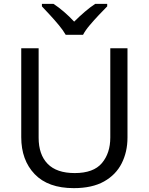

<svg xmlns="http://www.w3.org/2000/svg" viewBox="-20 -964 771 994"><path d="M640 -252Q640 -178 610 -118.5Q580 -59 518.5 -24.5Q457 10 362 10Q229 10 159.5 -62.5Q90 -135 90 -254V-714H180V-251Q180 -164 226.5 -116Q273 -68 367 -68Q464 -68 507.5 -119.5Q551 -171 551 -252V-714H640ZM320 -784Q307 -807 285 -833.5Q263 -860 239 -886Q215 -912 197 -931V-944H257Q283 -927 311 -903Q339 -879 364 -852Q391 -879 419 -903Q447 -927 473 -944H535V-931Q516 -912 491.5 -886Q467 -860 444.5 -833.5Q422 -807 410 -784Z"/></svg>

Font: Noto Sans Living
Style: Regular
Weight: 400
Designer: Monotype Design Team
Foundry: Monotype Imaging Inc.
Version: Version 2.013; ttfautohint (v1.8.4.7-5d5b)